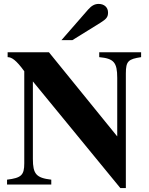

<svg xmlns="http://www.w3.org/2000/svg" viewBox="-20 -943 762 981"><path d="M701 -676H487V-651C561 -644 579 -625 579 -545V-246L230 -676H19V-651C39 -651 62 -637 104 -579V-109C104 -48 89 -34 16 -25V0H242V-25C165 -34 148 -54 148 -131V-527L595 18H623V-568C623 -631 636 -641 701 -651ZM294 -738H350L492 -826C524 -846 532 -856 532 -879C532 -905 513 -923 484 -923C464 -923 448 -914 431 -895Z"/></svg>

Font: XITS
Style: Bold
Weight: 700
Designer: MicroPress Inc., with final additions and corrections provided by Coen Hoffman, Elsevier (retired)
Version: Version 1.302